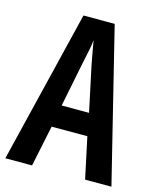

<svg xmlns="http://www.w3.org/2000/svg" viewBox="-108 -791 713 867"><g transform="rotate(15 248.0 -357.0)"><path d="M373 0 332 -192H165L125 0H0L174 -714H320L496 0ZM267 -508Q260 -542 256 -567Q252 -592 247 -618Q245 -595 238.5 -564.5Q232 -534 227 -510L184 -296H312Z"/></g></svg>

Font: Noto Sans Tamil ExtraCondensed SemiBold
Style: Regular
Weight: 600
Width: 2
Designer: Jelle Bosma - Monotype Design Team
Foundry: Monotype Imaging Inc.
Version: Version 2.004; ttfautohint (v1.8.4.7-5d5b)